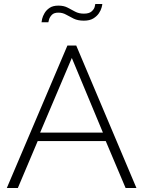

<svg xmlns="http://www.w3.org/2000/svg" viewBox="-20 -937 715 957"><path d="M316 -710H360L660 0H606L507 -234H168L69 0H14ZM493 -276 338 -648 180 -276ZM398 -834Q368 -834 347.5 -844Q327 -854 309.5 -864Q292 -874 271 -874Q249 -874 238.5 -863Q228 -852 224.5 -840Q221 -828 221 -826H187Q187 -830 190 -843Q193 -856 202 -871.5Q211 -887 227.5 -898Q244 -909 271 -909Q298 -909 317 -899Q336 -889 354.5 -879Q373 -869 398 -869Q424 -869 436.5 -880Q449 -891 452 -903Q455 -915 455 -917H490Q490 -913 486.5 -899.5Q483 -886 473 -871Q463 -856 445 -845Q427 -834 398 -834Z"/></svg>

Font: Raleway Light
Style: Regular
Weight: 300
Designer: Matt McInerney, Pablo Impallari, Rodrigo Fuenzalida
Foundry: Matt McInerney, Pablo Impallari, Rodrigo Fuenzalida
Version: Version 4.026